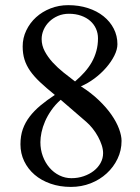

<svg xmlns="http://www.w3.org/2000/svg" viewBox="-20 -716 550 752"><path d="M247.1 -695.8Q289.1 -695.8 324.5 -684.3Q359.9 -672.9 385.5 -652.3Q411.1 -631.8 425.5 -603.8Q439.9 -575.7 439.9 -543Q439.9 -522 427.7 -497.8Q415.5 -473.6 395.5 -450.7Q375.5 -427.7 349.6 -408.4Q323.7 -389.2 296.9 -377.9Q336.9 -352.5 366.9 -323.7Q397 -294.9 416.7 -266.4Q436.5 -237.8 446.3 -211.2Q456.1 -184.6 456.1 -164.1Q456.1 -127 440.4 -94.2Q424.8 -61.5 397.9 -36.9Q371.1 -12.2 335 2Q298.8 16.1 257.8 16.1Q214.4 16.1 178 3.4Q141.6 -9.3 115.5 -31.7Q89.4 -54.2 74.7 -84.7Q60.1 -115.2 60.1 -150.9Q60.1 -183.6 69.3 -210Q78.6 -236.3 96.2 -259.3Q113.8 -282.2 138.7 -303Q163.6 -323.7 194.8 -344.2Q161.1 -371.6 137.2 -394Q113.3 -416.5 98.1 -438.2Q83 -460 75.9 -482.9Q68.8 -505.9 68.8 -534.2Q68.8 -567.4 83 -596.9Q97.2 -626.5 121.3 -648.4Q145.5 -670.4 178 -683.1Q210.4 -695.8 247.1 -695.8ZM273.9 -397Q294.4 -414.6 311 -433.1Q327.6 -451.7 339.4 -472.4Q351.1 -493.2 357.4 -516.4Q363.8 -539.6 363.8 -565.9Q363.8 -585.9 356 -603.5Q348.1 -621.1 333.5 -634Q318.8 -647 297.6 -654.5Q276.4 -662.1 250 -662.1Q226.6 -662.1 206.8 -653.6Q187 -645 172.9 -631.1Q158.7 -617.2 150.9 -599.4Q143.1 -581.5 143.1 -563Q143.1 -538.1 155.3 -515.1Q167.5 -492.2 186.5 -471.4Q205.6 -450.7 228.8 -432.1Q252 -413.6 273.9 -397ZM217.8 -325.2Q196.3 -306.2 181.2 -284.4Q166 -262.7 156.5 -240.7Q147 -218.8 142.6 -197.8Q138.2 -176.8 138.2 -159.2Q138.2 -129.9 147.7 -104.2Q157.2 -78.6 173.8 -59.3Q190.4 -40 212.6 -29.1Q234.9 -18.1 259.8 -18.1Q285.2 -18.1 307.9 -25.9Q330.6 -33.7 347.4 -46.9Q364.3 -60.1 374 -77.9Q383.8 -95.7 383.8 -116.2Q383.8 -130.9 378.4 -147.5Q373 -164.1 364 -180.7Q355 -197.3 343 -212.4Q331.1 -227.5 317.9 -238.8Z"/></svg>

Font: Tuladha Jejeg
Style: Regular
Weight: 400
Designer: R.S. Wihananto
Foundry: R.S. Wihananto
Version: Version 1.92